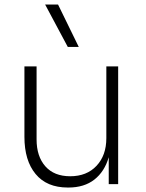

<svg xmlns="http://www.w3.org/2000/svg" viewBox="-20 -821 652 856"><path d="M331.1 -611.8H282.2L181.2 -800.8H238.8ZM285.2 15.1H282.2Q188.5 15.1 138.7 -45.2Q88.9 -105.5 88.9 -210.9V-524.9H143.1V-199.2Q143.1 -124 182.1 -79.6Q221.2 -35.2 293 -35.2Q366.7 -35.2 410.4 -81.8Q454.1 -128.4 454.1 -205.1V-524.9H506.8V0H464.8V-120.1Q446.3 -56.2 400.9 -20.5Q355.5 15.1 285.2 15.1Z"/></svg>

Font: Sora ExtraLight
Style: Regular
Weight: 200
Designer: Jonathan Barnbrook, Julián Moncada
Foundry: Barnbrook Fonts
Version: Version 2.000